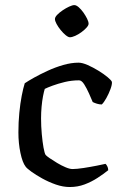

<svg xmlns="http://www.w3.org/2000/svg" viewBox="-20 -752 490 772"><path d="M260.5 0Q233.5 0 204.6 -10Q175.7 -20.1 149.9 -34.4Q124 -48.7 106.1 -61.8Q88.2 -74.8 83.2 -81.8Q70.3 -98.3 62.2 -137Q54 -175.7 54 -219.6Q54 -260.8 57.7 -298.4Q61.3 -336 67.3 -366.8Q73.3 -397.5 79.5 -417.2Q93.4 -426.6 117.6 -440.2Q141.9 -453.7 171.9 -467.5Q202 -481.4 234.2 -490.7Q266.4 -500 296 -500Q310.8 -500 332.4 -490.6Q354 -481.1 375.7 -467.8Q397.4 -454.5 412.6 -441.8Q427.9 -429.2 430 -422.5Q431.1 -412.4 424.2 -393.7Q417.3 -375 407.6 -357.6Q397.9 -340.2 389.3 -332Q379.5 -332 369.8 -335Q360.1 -338 352.8 -341.7Q347 -355.9 337.8 -376.4Q328.6 -397 318.5 -413Q308.3 -429 297.9 -429Q268.4 -429 240.5 -422.3Q212.7 -415.5 191.6 -407.7Q170.5 -399.9 160 -394.6Q156.8 -384.6 153 -365.4Q149.3 -346.2 147.2 -322.7Q145.1 -299.2 145.1 -276.1Q145.1 -244.5 148 -212.8Q150.9 -181.2 155 -158.4Q159.1 -135.6 163.5 -129Q166.9 -124.9 179.7 -116Q192.5 -107.2 209.6 -96.9Q226.6 -86.6 243.5 -79.5Q260.3 -72.3 271.8 -72.3Q288 -72.3 315.9 -76.5Q343.9 -80.8 369.4 -85.9Q395 -91 404.2 -93.2Q407.7 -90.5 411.3 -83.6Q415 -76.8 415.2 -67.6Q396.3 -52.4 372.3 -36.8Q348.4 -21.2 320.4 -10.6Q292.5 0 260.5 0ZM261 -602.2Q254.5 -602.2 244.1 -610.6Q233.8 -619.1 223.9 -631.3Q214 -643.5 207.4 -655.7Q200.9 -667.9 200.9 -675.4Q200.9 -683 209.8 -692.3Q218.7 -701.6 231.9 -710.5Q245 -719.4 258.2 -725.5Q271.4 -731.5 278.9 -731.5Q286.4 -731.5 296.3 -723.1Q306.1 -714.6 315.1 -702Q324 -689.3 330.1 -677.1Q336.2 -664.9 336.2 -656.5Q336.2 -650 327.8 -640.7Q319.4 -631.4 307.1 -622.4Q294.9 -613.5 282.2 -607.8Q269.5 -602.2 261 -602.2Z"/></svg>

Font: Texturina Medium
Style: Regular
Weight: 500
Designer: Guillermo Torres Carreño
Foundry: Omnibus-Type
Version: Version 1.003